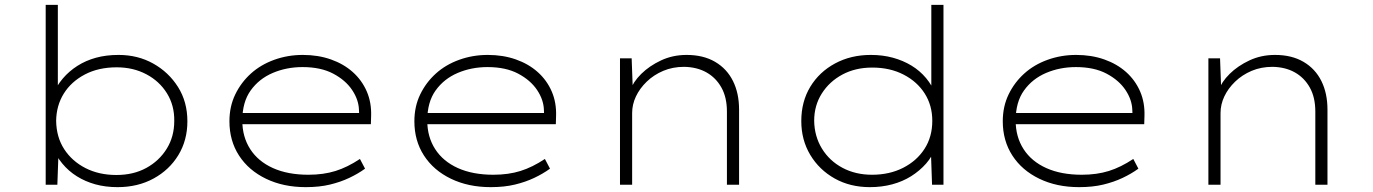

<svg xmlns="http://www.w3.org/2000/svg" viewBox="-20 -760 5651 790"><path d="M464 10Q414 10 372.5 -1.5Q331 -13 296.5 -34.5Q262 -56 236 -87.5Q210 -119 196 -156L221 -139L216 0H168V-740H218V-387L197 -370Q213 -407 238.5 -437Q264 -467 298.5 -489Q333 -511 375 -522.5Q417 -534 468 -534Q547 -534 610.5 -498.5Q674 -463 712.5 -402Q751 -341 751 -261Q751 -183 714 -122Q677 -61 612 -25.5Q547 10 464 10ZM459 -40Q529 -40 582 -69Q635 -98 666 -148Q697 -198 697 -262Q698 -326 667 -376Q636 -426 582 -454.5Q528 -483 460 -483Q385 -483 329 -453.5Q273 -424 242.5 -375Q212 -326 211 -263Q212 -196 244 -146.5Q276 -97 331.5 -68.5Q387 -40 459 -40Z M1238 10Q1146 10 1074.5 -24.5Q1003 -59 963.5 -120Q924 -181 924 -261Q924 -322 948 -371.5Q972 -421 1012.5 -457.5Q1053 -494 1108.5 -514Q1164 -534 1226 -534Q1289 -534 1341.5 -515.5Q1394 -497 1431.5 -463.5Q1469 -430 1489 -384Q1509 -338 1507 -282L1506 -249H965V-295H1479L1458 -283L1457 -307Q1456 -349 1429 -389.5Q1402 -430 1351 -457Q1300 -484 1225 -484Q1159 -484 1102.5 -460Q1046 -436 1011.5 -388Q977 -340 977 -264Q977 -197 1009.5 -146.5Q1042 -96 1103 -68.5Q1164 -41 1249 -41Q1311 -41 1360.5 -56.5Q1410 -72 1461 -106L1482 -66Q1453 -45 1417 -28Q1381 -11 1337.5 -0.5Q1294 10 1238 10Z M1999 10Q1907 10 1835.5 -24.5Q1764 -59 1724.5 -120Q1685 -181 1685 -261Q1685 -322 1709 -371.5Q1733 -421 1773.5 -457.5Q1814 -494 1869.5 -514Q1925 -534 1987 -534Q2050 -534 2102.5 -515.5Q2155 -497 2192.5 -463.5Q2230 -430 2250 -384Q2270 -338 2268 -282L2267 -249H1726V-295H2240L2219 -283L2218 -307Q2217 -349 2190 -389.5Q2163 -430 2112 -457Q2061 -484 1986 -484Q1920 -484 1863.5 -460Q1807 -436 1772.5 -388Q1738 -340 1738 -264Q1738 -197 1770.5 -146.5Q1803 -96 1864 -68.5Q1925 -41 2010 -41Q2072 -41 2121.5 -56.5Q2171 -72 2222 -106L2243 -66Q2214 -45 2178 -28Q2142 -11 2098.5 -0.5Q2055 10 1999 10Z M2531 0V-520H2579L2584 -384L2572 -386Q2585 -423 2618.5 -456Q2652 -489 2700 -511.5Q2748 -534 2805 -534Q2874 -534 2922.5 -505.5Q2971 -477 2996 -426.5Q3021 -376 3021 -309V0H2971V-301Q2971 -359 2948.5 -399.5Q2926 -440 2887 -462Q2848 -484 2795 -485Q2748 -485 2709 -468.5Q2670 -452 2641 -424Q2612 -396 2596.5 -363Q2581 -330 2581 -295V0H2557Q2552 0 2546 0Q2540 0 2531 0Z M3559 10Q3478 10 3414.5 -25.5Q3351 -61 3314 -122.5Q3277 -184 3277 -262Q3277 -342 3314 -403Q3351 -464 3416 -499Q3481 -534 3563 -534Q3612 -534 3654 -522.5Q3696 -511 3730.5 -490Q3765 -469 3790.5 -438.5Q3816 -408 3831 -369L3812 -384V-740H3862V0H3815L3810 -144L3830 -156Q3817 -117 3790.5 -87Q3764 -57 3729 -35Q3694 -13 3651 -1.5Q3608 10 3559 10ZM3568 -41Q3640 -41 3696 -69.5Q3752 -98 3784 -147.5Q3816 -197 3816 -263Q3816 -326 3785 -375Q3754 -424 3698 -453Q3642 -482 3569 -482Q3500 -482 3446.5 -453.5Q3393 -425 3361.5 -375.5Q3330 -326 3330 -263Q3331 -199 3362 -148.5Q3393 -98 3446.5 -69.5Q3500 -41 3568 -41Z M4420 10Q4328 10 4256.5 -24.5Q4185 -59 4145.5 -120Q4106 -181 4106 -261Q4106 -322 4130 -371.5Q4154 -421 4194.5 -457.5Q4235 -494 4290.5 -514Q4346 -534 4408 -534Q4471 -534 4523.5 -515.5Q4576 -497 4613.5 -463.5Q4651 -430 4671 -384Q4691 -338 4689 -282L4688 -249H4147V-295H4661L4640 -283L4639 -307Q4638 -349 4611 -389.5Q4584 -430 4533 -457Q4482 -484 4407 -484Q4341 -484 4284.5 -460Q4228 -436 4193.5 -388Q4159 -340 4159 -264Q4159 -197 4191.5 -146.5Q4224 -96 4285 -68.5Q4346 -41 4431 -41Q4493 -41 4542.5 -56.5Q4592 -72 4643 -106L4664 -66Q4635 -45 4599 -28Q4563 -11 4519.5 -0.5Q4476 10 4420 10Z M4952 0V-520H5000L5005 -384L4993 -386Q5006 -423 5039.5 -456Q5073 -489 5121 -511.5Q5169 -534 5226 -534Q5295 -534 5343.5 -505.5Q5392 -477 5417 -426.5Q5442 -376 5442 -309V0H5392V-301Q5392 -359 5369.5 -399.5Q5347 -440 5308 -462Q5269 -484 5216 -485Q5169 -485 5130 -468.5Q5091 -452 5062 -424Q5033 -396 5017.5 -363Q5002 -330 5002 -295V0H4978Q4973 0 4967 0Q4961 0 4952 0Z"/></svg>

Font: Lexend Mega ExtraLight
Style: Regular
Weight: 250
Version: Version 1.007